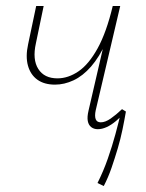

<svg xmlns="http://www.w3.org/2000/svg" viewBox="-20 -428 487 642"><path d="M164 -145Q128 -145 105 -161.5Q82 -178 73.5 -208.5Q65 -239 74 -280L101 -408H126L100 -283Q88 -229 108 -197.5Q128 -166 172 -166Q208 -166 242.5 -189.5Q277 -213 306.5 -266.5Q336 -320 357 -408H373Q358 -337 335 -287Q312 -237 284.5 -205.5Q257 -174 226 -159.5Q195 -145 164 -145ZM307 4Q294 4 285 -3Q276 -10 273.5 -23.5Q271 -37 276 -58L357 -408H382L300 -59Q296 -40 300 -29.5Q304 -19 317 -19Q332 -19 350 -31.5Q368 -44 388 -63L401 -55Q384 -37 368 -23.5Q352 -10 336.5 -3Q321 4 307 4ZM327 194 306 184Q326 144 340.5 102.5Q355 61 366 20.5Q377 -20 385 -55H401Q396 -26 389.5 5.5Q383 37 373.5 69Q364 101 353 133Q342 165 327 194Z"/></svg>

Font: Ysabeau Infant Thin
Style: Italic
Weight: 250
Italic angle: -12°
Designer: Christian Thalmann (Catharsis Fonts)
Version: Version 2.001;gftools[0.9.30]; featfreeze: ss01,ss02,lnum